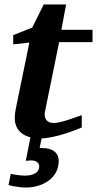

<svg xmlns="http://www.w3.org/2000/svg" viewBox="-20 -606 433 857"><path d="M393 -418V-473H254L275 -586H175L124 -483L39 -449V-408L111 -416L50 -118C47 -104 46 -91 46 -78C46 -26 83 12 160 12C223 12 323 -27 345 -37V-92C313 -81 251 -57 220 -57C189 -57 174 -78 181 -109L244 -418ZM242 113C242 73 211 55 171 55C161 55 157 54 157 54L173 -24H122L95 112C95 112 111 110 118 110C138 110 155 118 155 137C155 171 116 178 90 178C65 178 28 170 28 170L18 220C18 220 56 231 97 231C167 231 242 191 242 113Z"/></svg>

Font: Veleka
Style: Bold Italic
Weight: 700
Italic angle: -12°
Designer: Stefan Peev, Context Ltd, 2016; SIL International, 1997-2014.
Foundry: Stefan Peev, Context Ltd, 2016
Version: Version 5.000